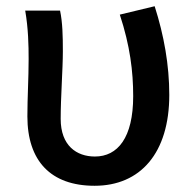

<svg xmlns="http://www.w3.org/2000/svg" viewBox="-20 -584 621 617"><path d="M284 13C431 13 524 -92 524 -279C524 -375 507 -470 477 -564L365 -537C398 -437 408 -354 408 -275C408 -141 358 -81 285 -81C226 -81 175 -116 175 -202C175 -271 182 -363 182 -419C182 -469 181 -512 173 -550H61C71 -492 72 -438 72 -394C72 -332 68 -271 68 -210C68 -67 143 13 284 13Z"/></svg>

Font: Noto Sans HK Medium
Style: Regular
Weight: 500
Designer: Ryoko NISHIZUKA 西塚涼子 (kana, bopomofo & ideographs); Paul D. Hunt (Latin, Greek & Cyrillic); Sandoll Communications 산돌커뮤니
Foundry: Adobe
Version: Version 2.002;hotconv 1.0.116;makeotfexe 2.5.65601